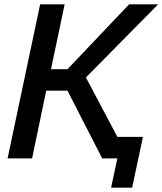

<svg xmlns="http://www.w3.org/2000/svg" viewBox="-20 -730 749 885"><path d="M376 -373 709 -710H575L291 -411H215L278 -710H165L15 0H128L193 -312H291L451 0H521L492 135H589L639 -99H521Z"/></svg>

Font: FIGSv2-sans-serif SmBold Italic
Style: Regular
Weight: 600
Italic angle: -12°
Designer: Matt McInerney, Pablo Impallari, Rodrigo Fuenzalida
Foundry: Matt McInerney, Pablo Impallari, Rodrigo Fuenzalida
Version: Version 4.020;hotconv 1.0.109;makeotfexe 2.5.65596